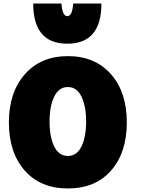

<svg xmlns="http://www.w3.org/2000/svg" viewBox="-20 -1034 830 1081"><path d="M362 27Q208 27 119 -74Q30 -175 30 -345Q30 -514 120 -616Q210 -718 362 -718Q515 -718 604.5 -616.5Q694 -515 694 -345Q694 -175 605.5 -74Q517 27 362 27ZM465 -350Q465 -435 439 -489.5Q413 -544 362 -544Q311 -544 285 -489.5Q259 -435 259 -350Q259 -264 285 -210Q311 -156 362 -156Q413 -156 439 -210Q465 -264 465 -350ZM167 -1014H326Q331 -943 359 -943Q387 -943 392 -1014H551Q551 -788 359 -788Q167 -788 167 -1014Z"/></svg>

Font: Repo
Style: ExtraBlack
Weight: 1000
Designer: Stefan Peev
Foundry: Context Ltd
Version: Version 001.000